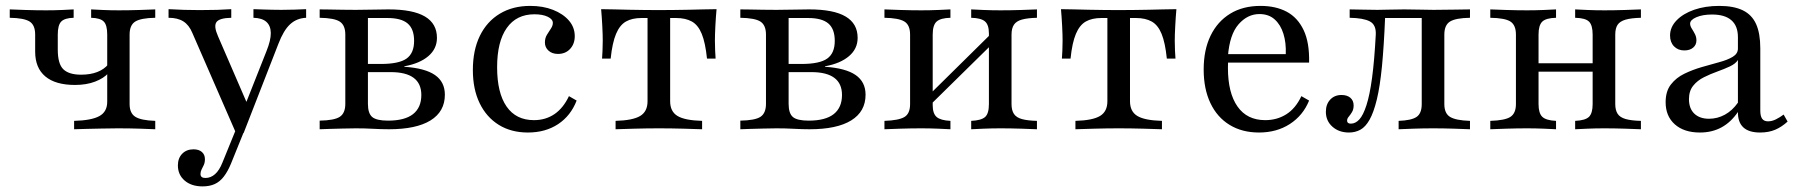

<svg xmlns="http://www.w3.org/2000/svg" viewBox="-20 -447 6210 664"><path d="M236.3 0V-29Q296.8 -30.6 323.8 -45.6Q350.8 -60.5 350.8 -95.2V-327.4Q350.8 -360.5 338.7 -372.6Q326.6 -384.7 295.2 -385.5V-414.5Q308.9 -413.7 335.5 -412.5Q362.1 -411.3 391.1 -411.3Q425.8 -411.3 462.5 -412.5Q499.2 -413.7 516.9 -414.5V-385.5Q467.7 -384.7 448 -372.6Q428.2 -360.5 428.2 -327.4V-87.1Q428.2 -55.6 448 -43.1Q467.7 -30.6 516.9 -29V0Q499.2 -0.8 464.5 -2Q429.8 -3.2 387.1 -3.2Q359.7 -3.2 330.6 -2.4Q301.6 -1.6 277 -1.2Q252.4 -0.8 236.3 0ZM239.5 -153.2Q171.8 -153.2 136.7 -182.7Q101.6 -212.1 101.6 -268.5V-327.4Q101.6 -360.5 82.3 -372.6Q62.9 -384.7 13.7 -385.5V-414.5Q31.5 -413.7 68.5 -412.5Q105.6 -411.3 139.5 -411.3Q168.5 -411.3 195.2 -412.5Q221.8 -413.7 234.7 -414.5V-385.5Q204 -384.7 191.9 -372.6Q179.8 -360.5 179.8 -327.4V-275.8Q179.8 -225.8 199.2 -207.3Q218.5 -188.7 260.5 -188.7Q292.7 -188.7 316.5 -198Q340.3 -207.3 354.8 -225V-194.4Q339.5 -176.6 309.3 -164.9Q279 -153.2 239.5 -153.2Z M796 12.9 645.2 -333.1Q633.9 -360.5 614.1 -373Q594.4 -385.5 562.9 -385.5V-415.3Q591.9 -413.7 616.5 -412.9Q641.1 -412.1 670.2 -412.1Q705.6 -412.1 731.5 -412.9Q757.3 -413.7 779.8 -415.3V-385.5Q738.7 -384.7 728.6 -370.6Q718.5 -356.5 733.9 -321.8L837.9 -81.5L825 -76.6L901.6 -270.2Q916.9 -308.1 916.5 -333.1Q916.1 -358.1 901.2 -371.4Q886.3 -384.7 856.5 -385.5V-415.3Q876.6 -414.5 891.9 -414.1Q907.3 -413.7 921.4 -413.3Q935.5 -412.9 953.2 -412.9Q975.8 -412.9 998.8 -413.7Q1021.8 -414.5 1038.7 -415.3V-385.5Q1005.6 -383.9 983.1 -362.9Q960.5 -341.9 942.7 -295.2L822.6 12.9ZM680.6 197.6Q641.9 197.6 618.5 177.4Q595.2 157.3 595.2 125Q595.2 100 610.1 84.7Q625 69.4 649.2 69.4Q667.7 69.4 678.2 78.6Q688.7 87.9 688.7 103.2Q688.7 115.3 684.7 123.8Q680.6 132.3 677 139.5Q673.4 146.8 673.4 154.8Q673.4 168.5 690.3 168.5Q708.9 168.5 723.8 155.2Q738.7 141.9 749.2 115.3L800.8 -11.3L825 4.8L779 118.5Q767.7 146 754 163.7Q740.3 181.5 722.6 189.5Q704.8 197.6 680.6 197.6Z M1085.5 0V-29.8Q1136.3 -30.6 1155.2 -43.1Q1174.2 -55.6 1174.2 -87.9V-327.4Q1174.2 -359.7 1155.2 -372.2Q1136.3 -384.7 1085.5 -385.5V-414.5Q1097.6 -414.5 1118.5 -414.1Q1139.5 -413.7 1163.7 -413.3Q1187.9 -412.9 1210.5 -412.9Q1241.1 -412.9 1269.8 -413.7Q1298.4 -414.5 1323.4 -414.5Q1408.1 -414.5 1449.6 -389.9Q1491.1 -365.3 1491.1 -316.1Q1491.1 -278.2 1461.3 -252.8Q1431.5 -227.4 1378.2 -217.7V-216.1Q1450 -211.3 1484.3 -187.5Q1518.5 -163.7 1518.5 -119.4Q1518.5 -61.3 1469 -30.6Q1419.4 0 1325 0Q1299.2 0 1270.6 -1.6Q1241.9 -3.2 1210.5 -3.2Q1188.7 -3.2 1164.5 -2.4Q1140.3 -1.6 1119.4 -1.2Q1098.4 -0.8 1085.5 0ZM1321.8 -29.8Q1379.8 -29.8 1408.5 -52.4Q1437.1 -75 1437.1 -118.5Q1437.1 -158.1 1410.5 -177.8Q1383.9 -197.6 1331.5 -197.6H1227.4V-225.8H1296.8Q1359.7 -225.8 1385.9 -244.4Q1412.1 -262.9 1412.1 -305.6Q1412.1 -346.8 1389.9 -365.7Q1367.7 -384.7 1320.2 -384.7H1246.8L1252.4 -389.5V-87.9Q1252.4 -54.8 1267.3 -42.3Q1282.3 -29.8 1321.8 -29.8Z M1805.6 11.3Q1747.6 11.3 1704.8 -15.3Q1662.1 -41.9 1638.7 -90.3Q1615.3 -138.7 1615.3 -204.8Q1615.3 -273.4 1639.5 -323Q1663.7 -372.6 1708.5 -399.6Q1753.2 -426.6 1813.7 -426.6Q1858.1 -426.6 1892.7 -412.9Q1927.4 -399.2 1947.6 -375.8Q1967.7 -352.4 1967.7 -321.8Q1967.7 -295.2 1951.6 -277.8Q1935.5 -260.5 1909.7 -260.5Q1889.5 -260.5 1877 -271.8Q1864.5 -283.1 1864.5 -300Q1864.5 -315.3 1871.4 -326.6Q1878.2 -337.9 1885.1 -348Q1891.9 -358.1 1891.9 -367.7Q1891.9 -380.6 1874.2 -389.1Q1856.5 -397.6 1828.2 -397.6Q1766.1 -397.6 1732.7 -350.4Q1699.2 -303.2 1699.2 -214.5Q1699.2 -125.8 1731.9 -78.6Q1764.5 -31.5 1826.6 -31.5Q1866.9 -31.5 1897.6 -52.4Q1928.2 -73.4 1947.6 -114.5L1974.2 -99.2Q1954 -46.8 1910.1 -17.7Q1866.1 11.3 1805.6 11.3Z M2108.9 0V-29Q2168.5 -30.6 2194 -46Q2219.4 -61.3 2219.4 -96.8V-384.7H2198.4Q2166.1 -384.7 2144.8 -372.6Q2123.4 -360.5 2110.5 -329.8Q2097.6 -299.2 2091.9 -244.4H2062.1Q2062.9 -255.6 2063.7 -271.8Q2064.5 -287.9 2064.5 -306.5Q2064.5 -326.6 2062.9 -357.7Q2061.3 -388.7 2058.9 -415.3Q2080.6 -415.3 2104.8 -414.5Q2129 -413.7 2154.4 -413.3Q2179.8 -412.9 2206 -412.5Q2232.3 -412.1 2258.1 -412.1Q2284.7 -412.1 2310.9 -412.5Q2337.1 -412.9 2362.5 -413.3Q2387.9 -413.7 2412.1 -414.5Q2436.3 -415.3 2458.1 -415.3Q2455.6 -388.7 2454 -357.7Q2452.4 -326.6 2452.4 -306.5Q2452.4 -287.9 2453.2 -271.8Q2454 -255.6 2454.8 -244.4H2425Q2419.4 -299.2 2406.9 -329.8Q2394.4 -360.5 2372.6 -372.6Q2350.8 -384.7 2318.5 -384.7H2297.6V-96.8Q2297.6 -61.3 2323 -46Q2348.4 -30.6 2408.1 -29V0Q2385.5 -0.8 2343.1 -2Q2300.8 -3.2 2258.9 -3.2Q2216.9 -3.2 2174.6 -2Q2132.3 -0.8 2108.9 0Z M2540.3 0V-29.8Q2591.1 -30.6 2610.1 -43.1Q2629 -55.6 2629 -87.9V-327.4Q2629 -359.7 2610.1 -372.2Q2591.1 -384.7 2540.3 -385.5V-414.5Q2552.4 -414.5 2573.4 -414.1Q2594.4 -413.7 2618.5 -413.3Q2642.7 -412.9 2665.3 -412.9Q2696 -412.9 2724.6 -413.7Q2753.2 -414.5 2778.2 -414.5Q2862.9 -414.5 2904.4 -389.9Q2946 -365.3 2946 -316.1Q2946 -278.2 2916.1 -252.8Q2886.3 -227.4 2833.1 -217.7V-216.1Q2904.8 -211.3 2939.1 -187.5Q2973.4 -163.7 2973.4 -119.4Q2973.4 -61.3 2923.8 -30.6Q2874.2 0 2779.8 0Q2754 0 2725.4 -1.6Q2696.8 -3.2 2665.3 -3.2Q2643.5 -3.2 2619.4 -2.4Q2595.2 -1.6 2574.2 -1.2Q2553.2 -0.8 2540.3 0ZM2776.6 -29.8Q2834.7 -29.8 2863.3 -52.4Q2891.9 -75 2891.9 -118.5Q2891.9 -158.1 2865.3 -177.8Q2838.7 -197.6 2786.3 -197.6H2682.3V-225.8H2751.6Q2814.5 -225.8 2840.7 -244.4Q2866.9 -262.9 2866.9 -305.6Q2866.9 -346.8 2844.8 -365.7Q2822.6 -384.7 2775 -384.7H2701.6L2707.3 -389.5V-87.9Q2707.3 -54.8 2722.2 -42.3Q2737.1 -29.8 2776.6 -29.8Z M3338.7 0V-29Q3373.4 -30.6 3386.7 -42.3Q3400 -54 3400 -87.1V-331.5Q3400 -361.3 3386.3 -373Q3372.6 -384.7 3338.7 -385.5V-414.5Q3353.2 -413.7 3381.9 -412.5Q3410.5 -411.3 3440.3 -411.3Q3475 -411.3 3511.7 -412.5Q3548.4 -413.7 3566.1 -414.5V-385.5Q3533.9 -384.7 3514.5 -379.4Q3495.2 -374.2 3486.7 -361.7Q3478.2 -349.2 3478.2 -327.4V-87.1Q3478.2 -65.3 3486.7 -52.8Q3495.2 -40.3 3514.5 -35.1Q3533.9 -29.8 3566.1 -29V0Q3548.4 -0.8 3511.7 -2Q3475 -3.2 3440.3 -3.2Q3410.5 -3.2 3381.9 -2Q3353.2 -0.8 3338.7 0ZM3038.7 0V-29Q3087.9 -30.6 3107.7 -42.3Q3127.4 -54 3127.4 -87.1V-327.4Q3127.4 -360.5 3107.7 -372.6Q3087.9 -384.7 3038.7 -385.5V-414.5Q3057.3 -413.7 3094.4 -412.5Q3131.5 -411.3 3166.1 -411.3Q3196 -411.3 3224.2 -412.5Q3252.4 -413.7 3266.9 -414.5V-385.5Q3233.1 -384.7 3219.4 -372.6Q3205.6 -360.5 3205.6 -327.4V-83.1Q3205.6 -54 3219.4 -42.3Q3233.1 -30.6 3266.9 -29V0Q3252.4 -0.8 3224.2 -2Q3196 -3.2 3166.1 -3.2Q3131.5 -3.2 3094.4 -2Q3057.3 -0.8 3038.7 0ZM3191.9 -79 3175.8 -101.6 3412.9 -335.5 3429.8 -312.9Z M3699.2 0V-29Q3758.9 -30.6 3784.3 -46Q3809.7 -61.3 3809.7 -96.8V-384.7H3788.7Q3756.5 -384.7 3735.1 -372.6Q3713.7 -360.5 3700.8 -329.8Q3687.9 -299.2 3682.3 -244.4H3652.4Q3653.2 -255.6 3654 -271.8Q3654.8 -287.9 3654.8 -306.5Q3654.8 -326.6 3653.2 -357.7Q3651.6 -388.7 3649.2 -415.3Q3671 -415.3 3695.2 -414.5Q3719.4 -413.7 3744.8 -413.3Q3770.2 -412.9 3796.4 -412.5Q3822.6 -412.1 3848.4 -412.1Q3875 -412.1 3901.2 -412.5Q3927.4 -412.9 3952.8 -413.3Q3978.2 -413.7 4002.4 -414.5Q4026.6 -415.3 4048.4 -415.3Q4046 -388.7 4044.4 -357.7Q4042.7 -326.6 4042.7 -306.5Q4042.7 -287.9 4043.5 -271.8Q4044.4 -255.6 4045.2 -244.4H4015.3Q4009.7 -299.2 3997.2 -329.8Q3984.7 -360.5 3962.9 -372.6Q3941.1 -384.7 3908.9 -384.7H3887.9V-96.8Q3887.9 -61.3 3913.3 -46Q3938.7 -30.6 3998.4 -29V0Q3975.8 -0.8 3933.5 -2Q3891.1 -3.2 3849.2 -3.2Q3807.3 -3.2 3764.9 -2Q3722.6 -0.8 3699.2 0Z M4333.9 11.3Q4275.8 11.3 4232.7 -14.9Q4189.5 -41.1 4166.1 -90.3Q4142.7 -139.5 4142.7 -206.5Q4142.7 -274.2 4166.5 -323.4Q4190.3 -372.6 4234.3 -399.6Q4278.2 -426.6 4339.5 -426.6Q4391.9 -426.6 4429.8 -406.5Q4467.7 -386.3 4488.3 -343.1Q4508.9 -300 4507.3 -230.6H4194.4L4193.5 -259.7H4426.6Q4428.2 -299.2 4418.5 -330.2Q4408.9 -361.3 4388.3 -379.8Q4367.7 -398.4 4335.5 -398.4Q4294.4 -398.4 4263.3 -362.9Q4232.3 -327.4 4226.6 -252.4L4228.2 -250.8Q4227.4 -241.9 4227 -232.3Q4226.6 -222.6 4226.6 -212.1Q4226.6 -125.8 4259.7 -78.6Q4292.7 -31.5 4355.6 -31.5Q4396 -31.5 4428.2 -51.6Q4460.5 -71.8 4480.6 -114.5L4507.3 -99.2Q4486.3 -47.6 4440.7 -18.1Q4395.2 11.3 4333.9 11.3Z M4645.2 11.3Q4610.5 11.3 4587.9 -8.9Q4565.3 -29 4565.3 -60.5Q4565.3 -86.3 4580.2 -102.4Q4595.2 -118.5 4619.4 -118.5Q4638.7 -118.5 4650 -108.9Q4661.3 -99.2 4661.3 -82.3Q4661.3 -68.5 4655.6 -59.3Q4650 -50 4644.4 -43.5Q4638.7 -37.1 4638.7 -29.8Q4638.7 -19.4 4651.6 -19.4Q4667.7 -19.4 4681 -33.9Q4694.4 -48.4 4705.6 -83.1Q4716.9 -117.7 4725 -177.4Q4733.1 -237.1 4737.9 -327.4Q4739.5 -361.3 4717.3 -373Q4695.2 -384.7 4647.6 -385.5V-414.5Q4663.7 -414.5 4690.3 -413.7Q4716.9 -412.9 4743.5 -412.9Q4762.1 -412.9 4785.1 -413.7Q4808.1 -414.5 4836.3 -414.5Q4866.1 -414.5 4889.9 -413.7Q4913.7 -412.9 4937.9 -412.9Q4973.4 -412.9 5009.3 -413.7Q5045.2 -414.5 5063.7 -414.5V-385.5Q5014.5 -384.7 4994.8 -372.6Q4975 -360.5 4975 -327.4V-87.1Q4975 -54.8 4994.8 -42.7Q5014.5 -30.6 5063.7 -29V0Q5045.2 -0.8 5008.5 -2Q4971.8 -3.2 4936.3 -3.2Q4902.4 -3.2 4868.1 -2Q4833.9 -0.8 4816.9 0V-29Q4861.3 -30.6 4879 -42.7Q4896.8 -54.8 4896.8 -87.1V-387.9L4900 -384.7H4764.5L4770.2 -387.9Q4766.1 -287.9 4759.3 -217.7Q4752.4 -147.6 4741.5 -102.8Q4730.6 -58.1 4716.5 -33.1Q4702.4 -8.1 4684.7 1.6Q4666.9 11.3 4645.2 11.3Z M5427.4 0V-29Q5462.9 -30.6 5475.4 -43.1Q5487.9 -55.6 5487.9 -87.1V-327.4Q5487.9 -359.7 5475.4 -372.2Q5462.9 -384.7 5427.4 -385.5V-414.5Q5441.9 -413.7 5470.2 -412.5Q5498.4 -411.3 5528.2 -411.3Q5562.9 -411.3 5599.6 -412.5Q5636.3 -413.7 5654.8 -414.5V-385.5Q5621 -384.7 5601.6 -379Q5582.3 -373.4 5574.2 -361.3Q5566.1 -349.2 5566.1 -327.4V-87.1Q5566.1 -66.1 5574.2 -53.6Q5582.3 -41.1 5601.6 -35.5Q5621 -29.8 5654.8 -29V0Q5636.3 -0.8 5599.6 -2Q5562.9 -3.2 5528.2 -3.2Q5498.4 -3.2 5470.2 -2Q5441.9 -0.8 5427.4 0ZM5133.9 0V-29Q5185.5 -30.6 5204 -43.1Q5222.6 -55.6 5222.6 -87.1V-327.4Q5222.6 -359.7 5204 -372.2Q5185.5 -384.7 5133.9 -385.5V-414.5Q5152.4 -413.7 5189.5 -412.5Q5226.6 -411.3 5261.3 -411.3Q5290.3 -411.3 5319 -412.5Q5347.6 -413.7 5361.3 -414.5V-385.5Q5326.6 -384.7 5313.7 -372.2Q5300.8 -359.7 5300.8 -327.4V-87.1Q5300.8 -55.6 5313.7 -43.1Q5326.6 -30.6 5361.3 -29V0Q5347.6 -0.8 5319 -2Q5290.3 -3.2 5261.3 -3.2Q5226.6 -3.2 5189.5 -2Q5152.4 -0.8 5133.9 0ZM5271.8 -199.2V-228.2H5516.9V-199.2Z M5858.9 11.3Q5804 11.3 5772.2 -16.9Q5740.3 -45.2 5740.3 -93.5Q5740.3 -131.5 5758.5 -154.8Q5776.6 -178.2 5804.8 -191.9Q5833.1 -205.6 5864.9 -214.9Q5896.8 -224.2 5925.4 -231.9Q5954 -239.5 5972.2 -250.4Q5990.3 -261.3 5990.3 -279V-318.5Q5990.3 -357.3 5967.7 -377Q5945.2 -396.8 5900.8 -396.8Q5868.5 -396.8 5846.8 -387.5Q5825 -378.2 5825 -365.3Q5825 -357.3 5830.6 -348.4Q5836.3 -339.5 5841.5 -329.4Q5846.8 -319.4 5846.8 -307.3Q5846.8 -291.9 5835.5 -282.3Q5824.2 -272.6 5804.8 -272.6Q5783.1 -272.6 5769.4 -286.7Q5755.6 -300.8 5755.6 -324.2Q5755.6 -353.2 5778.2 -376.6Q5800.8 -400 5839.1 -413.3Q5877.4 -426.6 5925.8 -426.6Q5975.8 -426.6 6007.3 -411.3Q6038.7 -396 6053.2 -363.7Q6067.7 -331.5 6067.7 -279.8V-64.5Q6067.7 -45.2 6074.2 -36.3Q6080.6 -27.4 6094.4 -27.4Q6108.1 -27.4 6121.8 -34.3Q6135.5 -41.1 6148.4 -50.8L6162.1 -26.6Q6141.9 -8.1 6119.4 1.6Q6096.8 11.3 6066.9 11.3Q5989.5 11.3 5990.3 -59.7Q5966.1 -24.2 5933.5 -6.5Q5900.8 11.3 5858.9 11.3ZM5890.3 -36.3Q5919.4 -36.3 5945.2 -50.4Q5971 -64.5 5990.3 -91.9V-239.5Q5982.3 -226.6 5962.5 -217.3Q5942.7 -208.1 5919 -199.6Q5895.2 -191.1 5872.6 -179.8Q5850 -168.5 5835.5 -150.4Q5821 -132.3 5821 -104Q5821 -71.8 5839.5 -54Q5858.1 -36.3 5890.3 -36.3Z"/></svg>

Font: Playfair
Style: Regular
Weight: 400
Designer: Claus Eggers Sørensen
Foundry: Claus Eggers Sørensen
Version: Version 2.001;gftools[0.9.30]